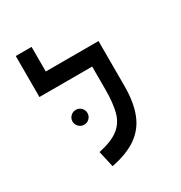

<svg xmlns="http://www.w3.org/2000/svg" viewBox="-174 -856 933 990"><g transform="rotate(-30 293.0 -361.0)"><path d="M470.2 -585.9V-318.4Q470.2 -222.2 444.3 -155.8Q418.5 -89.4 361.3 -49.3Q304.2 -9.3 210.4 9.3L188.5 -87.4Q268.1 -104.5 308.1 -135.7Q348.1 -167 362.1 -219Q376 -271 376 -351.1V-488.3H62V-732.4H156.2V-585.9ZM190.9 -249Q172.9 -249 159.7 -262Q146.5 -274.9 146.5 -293Q146.5 -311.5 159.7 -324.5Q172.9 -337.4 190.9 -337.4Q209.5 -337.4 222.4 -324.5Q235.4 -311.5 235.4 -293Q235.4 -274.9 222.4 -262Q209.5 -249 190.9 -249Z"/></g></svg>

Font: Cascadia Code NF
Style: Regular
Weight: 400
Monospace: yes
Designer: Aaron Bell
Foundry: Saja Typeworks
Version: Version 2404.023; ttfautohint (v1.8.4)